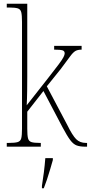

<svg xmlns="http://www.w3.org/2000/svg" viewBox="-20 -780 483 1021"><path d="M16 0V-20H27Q59 -20 74 -24.5Q89 -29 93 -44.5Q97 -60 97 -95V-663Q97 -699 93 -715Q89 -731 74.5 -735.5Q60 -740 30 -740H16V-760H125V-373Q125 -342 124.5 -299Q124 -256 122 -220L236 -365Q272 -411 291.5 -437Q311 -463 317.5 -476Q324 -489 324 -496Q324 -509 312 -512.5Q300 -516 268 -516V-536H414V-516Q393 -516 380.5 -508.5Q368 -501 352 -479Q336 -457 303 -413L229 -321L338 -115Q365 -60 385 -40Q405 -20 437 -20H443V0H434Q406 0 388 -6.5Q370 -13 353.5 -35Q337 -57 312 -104L211 -296L125 -186V-95Q125 -60 129 -44.5Q133 -29 147 -24.5Q161 -20 192 -20H197V0ZM203 208Q209 171 213.5 135Q218 99 221 61H261V71Q255 92 247 119.5Q239 147 230 174Q221 201 213 221H203Z"/></svg>

Font: Noto Serif Thai Condensed Thin
Style: Regular
Weight: 100
Width: 3
Designer: Monotype Design Team
Foundry: Monotype Imaging Inc.
Version: Version 2.001; ttfautohint (v1.8.4.7-5d5b)